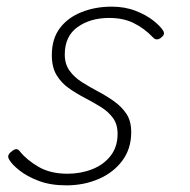

<svg xmlns="http://www.w3.org/2000/svg" viewBox="-20 -539 571 578"><path d="M180 19Q132 19 96.5 5.5Q61 -8 38.5 -26Q16 -44 8 -58Q3 -66 5.5 -72Q8 -78 15 -83Q23 -90 29 -90Q35 -90 40 -83Q61 -57 96.5 -36.5Q132 -16 183 -16Q223 -16 257.5 -29.5Q292 -43 313 -70Q334 -97 334 -136Q334 -165 320 -184Q306 -203 283.5 -217Q261 -231 235 -244.5Q209 -258 186.5 -274Q164 -290 150 -313.5Q136 -337 136 -373Q136 -422 160 -454Q184 -486 225.5 -502.5Q267 -519 316 -519Q356 -519 388 -506.5Q420 -494 441 -477.5Q462 -461 471 -447Q475 -440 473 -435Q471 -430 463 -424Q457 -420 451 -420.5Q445 -421 440 -427Q414 -454 382.5 -469.5Q351 -485 309 -485Q252 -485 213.5 -457.5Q175 -430 175 -375Q175 -346 189.5 -326Q204 -306 227 -291.5Q250 -277 275.5 -263.5Q301 -250 323.5 -234Q346 -218 360.5 -196.5Q375 -175 375 -141Q375 -91 348 -55Q321 -19 276.5 0Q232 19 180 19Z"/></svg>

Font: Playwrite BE VLG Thin
Style: Regular
Weight: 250
Designer: Veronika Burian, José Scaglione
Foundry: TypeTogether
Version: Version 1.002